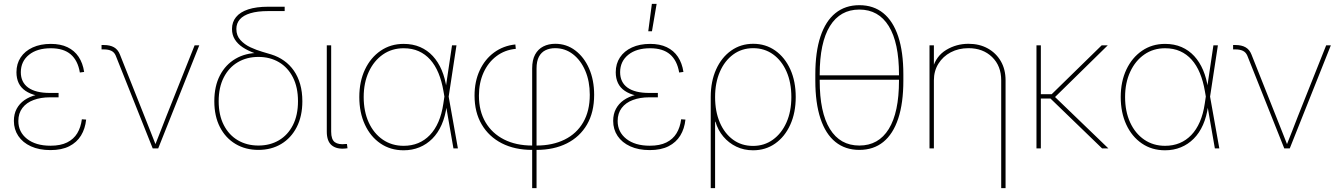

<svg xmlns="http://www.w3.org/2000/svg" viewBox="-20 -762 6886 986"><path d="M239.3 8.8Q181.2 8.8 138.9 -10.5Q96.7 -29.8 74 -63.7Q51.3 -97.7 51.3 -141.1Q51.3 -176.3 65.4 -202.9Q79.6 -229.5 105.2 -247.6Q130.9 -265.6 167 -274.7Q203.1 -283.7 247.1 -283.7H280.8V-262.2H235.8Q189.5 -262.2 152.6 -248.5Q115.7 -234.9 95 -207.5Q74.2 -180.2 74.2 -140.6Q74.2 -84 118.9 -48.8Q163.6 -13.7 239.3 -13.7Q291 -13.7 324.7 -30.5Q358.4 -47.4 376.7 -77.6Q395 -107.9 400.4 -149.4L422.4 -147.9Q417.5 -101.1 396 -65.9Q374.5 -30.8 335.7 -11Q296.9 8.8 239.3 8.8ZM245.1 -263.7Q201.2 -263.7 167.5 -271.7Q133.8 -279.8 110.6 -295.7Q87.4 -311.5 75.9 -335.4Q64.5 -359.4 64.5 -391.1Q64.5 -434.6 86.2 -467.3Q107.9 -500 147.7 -518.3Q187.5 -536.6 241.2 -536.6Q291 -536.6 326.7 -519.5Q362.3 -502.4 383.8 -470.2Q405.3 -438 412.1 -392.6L390.1 -389.6Q379.9 -451.2 343.3 -482.7Q306.6 -514.2 241.2 -514.2Q170.4 -514.2 128.9 -480.7Q87.4 -447.3 86.9 -391.6Q86.9 -339.4 125 -312Q163.1 -284.7 235.8 -284.7H280.8V-263.7Z M764.2 0 574.2 -476.6Q566.9 -493.7 551.8 -501Q536.6 -508.3 513.2 -508.3H501.5V-530.8H513.2Q545.4 -530.8 565.7 -519Q585.9 -507.3 595.7 -482.4L722.2 -164.1Q737.3 -127.4 751.7 -89.6Q766.1 -51.8 781.2 -14.6H775.4Q790.5 -51.8 804.9 -89.4Q819.3 -127 834 -164.1L979.5 -529.3H1003.4L792.5 0Z M1307.1 7.8Q1240.7 7.8 1189.5 -22.7Q1138.2 -53.2 1109.4 -109.4Q1080.6 -165.5 1080.6 -242.2Q1080.6 -319.3 1109.4 -374.8Q1138.2 -430.2 1189.5 -460.2Q1240.7 -490.2 1307.1 -490.2L1360.8 -467.3Q1320.3 -477.1 1285.9 -489.7Q1251.5 -502.4 1225.8 -519.5Q1200.2 -536.6 1185.8 -559.8Q1171.4 -583 1171.4 -613.3Q1171.4 -648.9 1192.4 -674.6Q1213.4 -700.2 1254.9 -713.9Q1296.4 -727.5 1357.9 -727.5H1441.9V-705.1H1357.9Q1302.2 -705.1 1265.9 -694.1Q1229.5 -683.1 1211.7 -662.6Q1193.8 -642.1 1193.8 -613.3Q1193.8 -579.1 1214.8 -556.2Q1235.8 -533.2 1266.4 -519Q1296.9 -504.9 1326.4 -496.3Q1356 -487.8 1373 -482.4Q1409.2 -471.2 1438.7 -450.2Q1468.3 -429.2 1489.3 -398.9Q1510.3 -368.7 1521.5 -329.3Q1532.7 -290 1532.7 -242.2Q1532.7 -165.5 1503.9 -109.4Q1475.1 -53.2 1424.3 -22.7Q1373.5 7.8 1307.1 7.8ZM1307.1 -14.6Q1366.7 -14.6 1412.6 -41.7Q1458.5 -68.8 1484.4 -119.9Q1510.3 -170.9 1510.3 -242.2Q1510.3 -313.5 1484.4 -364.5Q1458.5 -415.5 1412.6 -442.6Q1366.7 -469.7 1307.1 -469.7Q1247.6 -469.7 1201.4 -442.6Q1155.3 -415.5 1129.2 -364.5Q1103 -313.5 1103 -242.2Q1103 -170.9 1129.2 -119.9Q1155.3 -68.8 1201.4 -41.7Q1247.6 -14.6 1307.1 -14.6Z M1755.4 0.5Q1709.5 5.4 1683.8 -15.6Q1658.2 -36.6 1658.2 -85.9V-529.3H1680.7V-85.9Q1680.7 -45.4 1699.7 -31.7Q1718.8 -18.1 1754.9 -22.5Q1757.3 -22.5 1758.3 -22.5Q1759.3 -22.5 1761.7 -22.5L1764.6 -0.5Q1762.2 -0.5 1760 -0.2Q1757.8 0 1755.4 0.5Z M2052.7 9.8Q1984.9 9.8 1933.6 -25.4Q1882.3 -60.5 1853.8 -122.3Q1825.2 -184.1 1825.2 -263.7Q1825.2 -343.3 1854.2 -404.8Q1883.3 -466.3 1934.8 -501.5Q1986.3 -536.6 2052.7 -536.6Q2100.1 -536.6 2137.7 -520.3Q2175.3 -503.9 2202.9 -473.9Q2230.5 -443.8 2248.3 -401.9Q2266.1 -359.9 2273.4 -308.1H2279.3L2283.7 -268.1L2331.5 0H2308.6L2257.3 -294.4Q2248.5 -345.7 2231.7 -386.5Q2214.8 -427.2 2189.5 -455.6Q2164.1 -483.9 2130.4 -499Q2096.7 -514.2 2052.7 -514.2Q1992.7 -514.2 1946.5 -482.2Q1900.4 -450.2 1874 -393.6Q1847.7 -336.9 1847.7 -263.7Q1847.7 -189.9 1873.5 -133.3Q1899.4 -76.7 1945.8 -44.9Q1992.2 -13.2 2052.7 -13.2Q2093.8 -13.2 2127.4 -27.1Q2161.1 -41 2187.5 -68.4Q2213.9 -95.7 2231.4 -136.2Q2249 -176.8 2256.8 -230L2301.3 -529.3H2324.2L2283.7 -263.2L2279.8 -218.3H2273.9Q2266.6 -163.6 2247.8 -121.1Q2229 -78.6 2200 -49.6Q2170.9 -20.5 2133.8 -5.4Q2096.7 9.8 2052.7 9.8Z M2712.9 204.1V-410.2Q2712.9 -454.1 2728 -481.9Q2743.2 -509.8 2770 -523.4Q2796.9 -537.1 2831.5 -537.1Q2889.2 -537.1 2934.3 -502.9Q2979.5 -468.8 3005.4 -409.7Q3031.2 -350.6 3031.2 -274.9Q3031.2 -185.5 2994.4 -122.3Q2957.5 -59.1 2890.9 -25.6Q2824.2 7.8 2735.4 7.8H2712.9Q2623.5 7.8 2557.1 -26.1Q2490.7 -60.1 2453.9 -122.6Q2417 -185.1 2417 -271Q2417 -343.8 2443.6 -400.9Q2470.2 -458 2517.6 -492.7Q2564.9 -527.3 2626.5 -533.7L2628.9 -511.2Q2572.3 -505.9 2529.5 -473.6Q2486.8 -441.4 2463.1 -388.9Q2439.5 -336.4 2439.5 -271Q2439.5 -191.4 2473.4 -134Q2507.3 -76.7 2568.6 -45.7Q2629.9 -14.6 2712.9 -14.6H2735.4Q2817.9 -14.6 2879.6 -45.2Q2941.4 -75.7 2975.1 -134Q3008.8 -192.4 3008.8 -275.4Q3008.8 -344.2 2985.8 -398.2Q2962.9 -452.1 2922.6 -483.4Q2882.3 -514.6 2830.6 -514.6Q2802.7 -514.6 2781 -503.9Q2759.3 -493.2 2747.3 -470.2Q2735.4 -447.3 2735.4 -410.2V204.1Z M3316.9 8.8Q3258.8 8.8 3216.6 -10.5Q3174.3 -29.8 3151.6 -63.7Q3128.9 -97.7 3128.9 -141.1Q3128.9 -176.3 3143.1 -202.9Q3157.2 -229.5 3182.9 -247.6Q3208.5 -265.6 3244.6 -274.7Q3280.8 -283.7 3324.7 -283.7H3358.4V-262.2H3313.5Q3267.1 -262.2 3230.2 -248.5Q3193.4 -234.9 3172.6 -207.5Q3151.9 -180.2 3151.9 -140.6Q3151.9 -84 3196.5 -48.8Q3241.2 -13.7 3316.9 -13.7Q3368.7 -13.7 3402.3 -30.5Q3436 -47.4 3454.3 -77.6Q3472.7 -107.9 3478 -149.4L3500 -147.9Q3495.1 -101.1 3473.6 -65.9Q3452.1 -30.8 3413.3 -11Q3374.5 8.8 3316.9 8.8ZM3322.8 -263.7Q3278.8 -263.7 3245.1 -271.7Q3211.4 -279.8 3188.2 -295.7Q3165 -311.5 3153.6 -335.4Q3142.1 -359.4 3142.1 -391.1Q3142.1 -434.6 3163.8 -467.3Q3185.5 -500 3225.3 -518.3Q3265.1 -536.6 3318.8 -536.6Q3368.7 -536.6 3404.3 -519.5Q3439.9 -502.4 3461.4 -470.2Q3482.9 -438 3489.7 -392.6L3467.8 -389.6Q3457.5 -451.2 3420.9 -482.7Q3384.3 -514.2 3318.8 -514.2Q3248 -514.2 3206.5 -480.7Q3165 -447.3 3164.6 -391.6Q3164.6 -339.4 3202.6 -312Q3240.7 -284.7 3313.5 -284.7H3358.4V-263.7ZM3309.1 -601.6 3327.6 -742.2H3352.1L3328.1 -601.6Z M3629.9 204.1V-263.7Q3629.9 -344.2 3657.7 -405.8Q3685.5 -467.3 3734.9 -502.2Q3784.2 -537.1 3848.1 -537.1Q3912.1 -537.1 3961.4 -502.2Q4010.7 -467.3 4038.6 -405.8Q4066.4 -344.2 4066.4 -263.7Q4066.4 -183.1 4038.3 -121.3Q4010.3 -59.6 3960.9 -24.9Q3911.6 9.8 3847.2 9.8Q3800.3 9.8 3761.2 -9Q3722.2 -27.8 3694.3 -61Q3666.5 -94.2 3654.3 -136.7H3652.3V204.1ZM3847.2 -12.7Q3904.8 -12.7 3949.2 -44.7Q3993.7 -76.7 4018.8 -133.1Q4043.9 -189.5 4043.9 -263.7Q4043.9 -338.4 4019 -394.8Q3994.1 -451.2 3950 -482.9Q3905.8 -514.6 3848.1 -514.6Q3789.6 -514.6 3745.4 -482.2Q3701.2 -449.7 3676.8 -393.3Q3652.3 -336.9 3652.3 -263.7Q3652.3 -189.5 3676.5 -133.1Q3700.7 -76.7 3744.4 -44.7Q3788.1 -12.7 3847.2 -12.7Z M4393.1 7.8Q4320.8 7.8 4270.3 -33Q4219.7 -73.7 4193.4 -153.3Q4167 -232.9 4167 -348.1V-379.4Q4167 -495.1 4193.4 -574.5Q4219.7 -653.8 4270.3 -694.6Q4320.8 -735.4 4393.1 -735.4Q4465.8 -735.4 4516.1 -694.6Q4566.4 -653.8 4592.8 -574.5Q4619.1 -495.1 4619.1 -379.4V-348.1Q4619.1 -232.9 4592.8 -153.3Q4566.4 -73.7 4516.1 -33Q4465.8 7.8 4393.1 7.8ZM4393.1 -14.6Q4491.7 -14.6 4544.2 -99.6Q4596.7 -184.6 4596.7 -348.1V-379.4Q4596.7 -543 4544.2 -627.9Q4491.7 -712.9 4393.1 -712.9Q4294.4 -712.9 4241.9 -627.9Q4189.5 -543 4189.5 -379.4V-348.1Q4189.5 -184.6 4241.9 -99.6Q4294.4 -14.6 4393.1 -14.6ZM4177.7 -352.5V-375H4608.4V-352.5Z M4775.9 -349.6V0H4753.4V-529.3H4775.9V-412.1H4770Q4787.6 -474.6 4839.6 -505.9Q4891.6 -537.1 4953.6 -537.1Q5009.8 -537.1 5052.5 -513.4Q5095.2 -489.7 5119.6 -447.8Q5144 -405.8 5144 -349.6V204.1H5121.6V-349.6Q5121.6 -423.8 5074.7 -469.2Q5027.8 -514.6 4953.6 -514.6Q4902.8 -514.6 4862.5 -493.4Q4822.3 -472.2 4799.1 -434.8Q4775.9 -397.5 4775.9 -349.6Z M5325.2 -529.3V0H5302.7V-529.3ZM5668.9 -529.3 5390.1 -255.9H5310.5V-278.3H5380.9L5637.7 -529.3ZM5639.6 0 5365.2 -265.1 5391.6 -270 5671.9 0Z M5962.9 9.8Q5895 9.8 5843.8 -25.4Q5792.5 -60.5 5763.9 -122.3Q5735.4 -184.1 5735.4 -263.7Q5735.4 -343.3 5764.4 -404.8Q5793.5 -466.3 5845 -501.5Q5896.5 -536.6 5962.9 -536.6Q6010.3 -536.6 6047.9 -520.3Q6085.4 -503.9 6113 -473.9Q6140.6 -443.8 6158.4 -401.9Q6176.3 -359.9 6183.6 -308.1H6189.5L6193.8 -268.1L6241.7 0H6218.8L6167.5 -294.4Q6158.7 -345.7 6141.8 -386.5Q6125 -427.2 6099.6 -455.6Q6074.2 -483.9 6040.5 -499Q6006.8 -514.2 5962.9 -514.2Q5902.8 -514.2 5856.7 -482.2Q5810.5 -450.2 5784.2 -393.6Q5757.8 -336.9 5757.8 -263.7Q5757.8 -189.9 5783.7 -133.3Q5809.6 -76.7 5856 -44.9Q5902.3 -13.2 5962.9 -13.2Q6003.9 -13.2 6037.6 -27.1Q6071.3 -41 6097.7 -68.4Q6124 -95.7 6141.6 -136.2Q6159.2 -176.8 6167 -230L6211.4 -529.3H6234.4L6193.8 -263.2L6189.9 -218.3H6184.1Q6176.8 -163.6 6158 -121.1Q6139.2 -78.6 6110.1 -49.6Q6081.1 -20.5 6043.9 -5.4Q6006.8 9.8 5962.9 9.8Z M6575.2 0 6385.3 -476.6Q6377.9 -493.7 6362.8 -501Q6347.7 -508.3 6324.2 -508.3H6312.5V-530.8H6324.2Q6356.4 -530.8 6376.7 -519Q6397 -507.3 6406.7 -482.4L6533.2 -164.1Q6548.3 -127.4 6562.7 -89.6Q6577.1 -51.8 6592.3 -14.6H6586.4Q6601.6 -51.8 6616 -89.4Q6630.4 -127 6645 -164.1L6790.5 -529.3H6814.5L6603.5 0Z"/></svg>

Font: Inter 24pt Thin
Style: Regular
Weight: 250
Designer: Rasmus Andersson
Foundry: rsms
Version: Version 4.001;git-66647c0bb